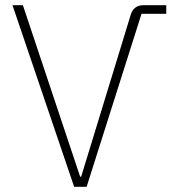

<svg xmlns="http://www.w3.org/2000/svg" viewBox="-20 -718 673 738"><path d="M265 0 28 -698H68L288 -39H292L483 -663Q495 -698 531 -698H619V-665H524L313 0Z"/></svg>

Font: IBM Plex Sans ExtLt
Style: Regular
Weight: 200
Designer: Mike Abbink, Paul van der Laan, Pieter van Rosmalen
Foundry: Bold Monday
Version: Version 3.005